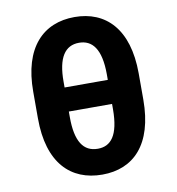

<svg xmlns="http://www.w3.org/2000/svg" viewBox="-83 -808 822 893"><g transform="rotate(-10 328.0 -362.0)"><path d="M576.7 -300.1V-425.1C576.3 -635.7 474.4 -734.4 327.8 -734.4C180 -734.4 78.5 -634.6 78.8 -425.1V-300.1C78.5 -88.1 180.4 9.9 329.2 9.9C476.2 9.9 576.3 -88.1 576.7 -300.1ZM225.9 -280.9V-306.1H430V-280.9C429.7 -157 390.6 -112.2 329.2 -112.2C261.7 -112.2 225.5 -163.7 225.9 -280.9ZM225.9 -419.7V-446.7C225.5 -560.4 261.4 -612.9 327.8 -612.9C389.9 -612.9 429.7 -566.4 430 -446.7V-419.7Z"/></g></svg>

Font: Magic Ui Pro
Style: Bold
Weight: 700
Designer: Stefan Endress, Andreas Faust
Version: Version 1.000;FEAKit 1.0